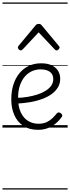

<svg xmlns="http://www.w3.org/2000/svg" viewBox="-20 -1030 566 1550"><path d="M287 18Q215 18 167 -14.5Q119 -47 95 -102.5Q71 -158 71 -228Q71 -293 88 -346.5Q105 -400 136.5 -438.5Q168 -477 212.5 -498Q257 -519 312 -519Q365 -519 399 -502Q433 -485 449.5 -457Q466 -429 466 -394Q466 -356 448 -325.5Q430 -295 398 -271.5Q366 -248 322.5 -231.5Q279 -215 227 -206Q175 -197 120 -194L119 -240Q161 -241 203 -248Q245 -255 282 -267Q319 -279 348 -297Q377 -315 393.5 -338.5Q410 -362 410 -391Q410 -430 383 -450Q356 -470 307 -470Q272 -470 239.5 -456Q207 -442 181.5 -413Q156 -384 141 -341Q126 -298 126 -238Q126 -167 148.5 -121Q171 -75 208 -53Q245 -31 290 -31Q330 -31 357 -44Q384 -57 403.5 -76Q423 -95 439 -115Q447 -123 455 -122.5Q463 -122 471 -116Q479 -110 482 -102Q485 -94 479 -86Q461 -60 433.5 -36Q406 -12 369.5 3Q333 18 287 18ZM148 -623Q140 -623 132 -631Q124 -639 124 -647Q124 -649 125.5 -652Q127 -655 129 -659L267 -825Q272 -831 277.5 -834Q283 -837 292 -837Q301 -837 307 -834Q313 -831 317 -825L455 -659Q459 -655 460 -652Q461 -649 461 -647Q461 -639 453 -631Q445 -623 437 -623Q432 -623 428.5 -625.5Q425 -628 421 -632L292 -769L164 -632Q160 -628 156 -625.5Q152 -623 148 -623ZM0 490H526V500H0ZM0 -20H526V0H0ZM0 -505H526V-500H0ZM0 -1010H526V-1000H0Z"/></svg>

Font: Playwrite NG Modern Guides
Style: Regular
Weight: 400
Designer: Veronika Burian, José Scaglione
Foundry: TypeTogether
Version: Version 1.003